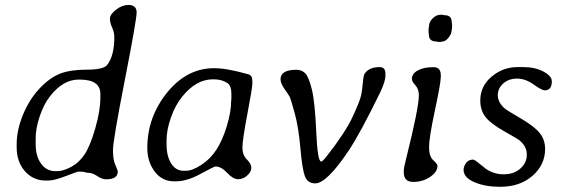

<svg xmlns="http://www.w3.org/2000/svg" viewBox="-20 -737 2247 765"><path d="M122.1 -187.5V-163.1Q122.1 -114.3 143.8 -84.7Q165.5 -55.2 199.7 -55.2H209.5Q231.9 -55.2 263.9 -72.3Q295.9 -89.4 317.9 -123Q339.8 -156.7 359.9 -226.8Q379.9 -296.9 379.9 -348.1V-362.8Q379.9 -419.9 297.9 -419.9H293Q230.5 -419.9 178.2 -352.1Q153.8 -320.3 137.9 -272.5Q122.1 -224.6 122.1 -187.5ZM46.4 -162.6Q46.4 -218.8 71.8 -280.3Q97.2 -341.8 137.9 -384.8Q178.7 -427.7 219.5 -443.6Q260.3 -459.5 326.2 -459.5Q392.1 -459.5 406.7 -478Q435.5 -514.2 435.5 -589.4Q435.5 -607.9 426.8 -627.2Q418 -646.5 418 -663.1Q418 -679.7 442.4 -698.5Q466.8 -717.3 491.2 -717.3Q524.4 -717.3 524.4 -687.7Q524.4 -658.2 477.3 -418Q430.2 -177.7 430.2 -139.6Q430.2 -137.7 430.2 -136.2Q430.2 -100.6 439.5 -80.1Q449.2 -58.6 449.2 -53.2Q449.2 -22.5 402.3 -22.5Q386.7 -22.5 367.4 -35.6Q348.1 -48.8 328.1 -48.8L322.3 -49.8L311 -52.7Q308.1 -53.2 291.5 -53.2Q288.1 -53.2 241.9 -35.4Q195.8 -17.6 172.4 -17.6H162.1Q112.3 -17.6 79.3 -54.9Q46.4 -92.3 46.4 -149.9Z M643.6 -178.2V-163.1Q643.6 -114.7 661.9 -85.7Q680.2 -56.6 711.4 -56.6H721.2Q746.1 -56.6 782.2 -80.1Q818.4 -103.5 842.5 -140.9Q866.7 -178.2 883.8 -234.9Q900.9 -291.5 900.9 -333.5L901.9 -343.3V-362.8Q901.9 -394 888.2 -404.3Q865.7 -420.9 832.5 -420.9H827.6Q761.7 -420.9 706.1 -352.1Q678.2 -317.9 660.9 -268.3Q643.6 -218.8 643.6 -178.2ZM985.4 -414.6V-402.8Q985.4 -387.2 965.6 -282.7Q945.8 -178.2 945.8 -148.9Q945.8 -119.6 963.6 -101.8Q981.4 -84 981.4 -68.4Q981.4 -52.7 965.1 -37.8Q948.7 -22.9 928.7 -22.9Q908.7 -22.9 885 -48.3Q861.3 -73.7 838.9 -73.7Q833 -73.7 779.1 -44.2Q725.1 -14.6 681.2 -14.6H672.9Q625.5 -14.6 596.2 -53.7Q566.9 -92.8 566.9 -147.5Q566.9 -272.9 649.4 -372.6Q727.1 -465.3 833 -465.3Q884.3 -465.3 969.7 -440.9Q985.4 -436.5 985.4 -414.6Z M1097.7 -420.9Q1097.7 -459 1161.1 -459Q1183.1 -459 1196.8 -444.3Q1210.4 -429.7 1222.7 -380.1Q1234.9 -330.6 1240 -211.9Q1245.1 -93.3 1259.8 -93.3Q1265.1 -93.3 1280.8 -113.3Q1356 -209 1385 -271.7Q1414.1 -334.5 1418.7 -356.7Q1423.3 -378.9 1425.8 -407.7Q1428.2 -436.5 1433.1 -443.8Q1450.7 -469.7 1492.7 -469.7Q1515.6 -469.7 1515.6 -443.8V-435.1Q1515.6 -411.6 1493.7 -366.7Q1415.5 -206.1 1369.1 -136.7Q1282.2 -6.8 1236.3 -6.3Q1205.6 -6.3 1194.8 -34.9Q1184.1 -63.5 1176.8 -147.5Q1169.4 -231.4 1153.8 -287.4Q1138.2 -343.3 1134.8 -350.3Q1131.3 -357.4 1114.5 -381.3Q1097.7 -405.3 1097.7 -420.9Z M1735.4 -678.2H1741.2L1752.4 -676.3Q1779.8 -676.3 1779.8 -648.9L1781.2 -639.2V-627L1779.3 -614.7Q1779.3 -602.1 1767.1 -586.9Q1754.9 -571.8 1744.1 -571.8Q1741.2 -570.8 1739.7 -570.8L1732.4 -569.8H1729.5L1727.5 -570.3H1724.6L1718.3 -571.8Q1689 -571.8 1689 -598.6L1687.5 -608.9V-621.1L1689.5 -633.3Q1689.5 -649.4 1703.9 -663.8Q1718.3 -678.2 1735.4 -678.2ZM1588.9 -49.8V-60.5Q1588.9 -67.4 1598.6 -106.4Q1648.9 -307.6 1648.9 -357.4Q1648.9 -381.8 1635 -397.2Q1621.1 -412.6 1621.1 -422.4Q1621.1 -443.4 1644.5 -456.3Q1668 -469.2 1703.1 -469.2H1708.5Q1736.3 -469.2 1736.3 -437V-430.7Q1736.3 -406.7 1712.9 -297.4Q1689.5 -188 1689.5 -150.9Q1689.5 -113.8 1706.3 -98.6Q1723.1 -83.5 1723.1 -76.2Q1723.1 -52.2 1693.8 -32.2Q1664.6 -12.2 1626.7 -12.2Q1588.9 -12.2 1588.9 -49.8Z M1893.6 -336.9Q1893.6 -393.6 1938.7 -431.6Q1983.9 -469.7 2042.5 -469.7H2064Q2111.8 -469.7 2145.3 -451.9Q2178.7 -434.1 2178.7 -413.1Q2178.7 -377 2150.4 -377Q2139.2 -377 2106.2 -400.4Q2073.2 -423.8 2040 -423.8Q2006.8 -423.8 1985.1 -404.3Q1963.4 -384.8 1963.4 -357.7Q1963.4 -330.6 1988.8 -306.6Q1997.6 -298.3 2052.5 -266.6Q2107.4 -234.9 2129.6 -207.8Q2151.9 -180.7 2151.9 -143.6Q2151.9 -80.6 2101.8 -36.6Q2051.8 7.3 1972.2 7.3Q1913.6 7.3 1870.4 -11Q1827.1 -29.3 1827.1 -60.5Q1827.1 -73.7 1836.9 -87.4Q1846.7 -101.1 1864.7 -101.1Q1871.1 -101.1 1891.8 -83.7Q1912.6 -66.4 1916.5 -64Q1947.8 -42.5 1987.3 -42.5Q2026.9 -42.5 2053 -65.2Q2079.1 -87.9 2079.1 -121.3Q2079.1 -154.8 2047.4 -179.7Q2042 -184.1 1988.3 -214.4Q1934.6 -244.6 1914.1 -271.2Q1893.6 -297.9 1893.6 -336.9Z"/></svg>

Font: Averia Libre Light
Style: Italic
Weight: 300
Italic angle: -8.5°
Version: Version 1.002